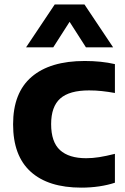

<svg xmlns="http://www.w3.org/2000/svg" viewBox="-20 -828 560 858"><path d="M343.5 10.5Q195.5 10.5 117 -60.8Q38.5 -132 38.5 -272.5Q38.5 -413.5 121.2 -484.5Q204 -555.5 358.5 -555.5Q433 -555.5 493.5 -541.5V-412.5Q463 -418 435.2 -421Q407.5 -424 378 -424Q290 -424 249.2 -387.8Q208.5 -351.5 208.5 -273.5Q208.5 -193.5 248.2 -157.2Q288 -121 365 -121Q394 -121 423.8 -125.8Q453.5 -130.5 493.5 -140.5V-11.5Q462 -1 423.5 4.8Q385 10.5 343.5 10.5ZM96.5 -616.5 224.5 -808H357.5L485.5 -616.5H364L291 -730.5L218 -616.5Z"/></svg>

Font: Encode Sans SemiExpanded SemiExpanded
Style: Bold
Weight: 700
Width: 6
Designer: Multiple Designers
Foundry: Impallari Type
Version: Version 3.000; ttfautohint (v1.8.3) -l 8 -r 50 -G 200 -x 14 